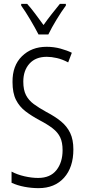

<svg xmlns="http://www.w3.org/2000/svg" viewBox="-20 -967 441 997"><path d="M361 -191Q361 -98 312.5 -44Q264 10 180 10Q144 10 107 3Q70 -4 40 -18V-76Q70 -60 107.5 -51.5Q145 -43 178 -43Q241 -43 273 -83.5Q305 -124 305 -187Q305 -228 292.5 -254Q280 -280 253.5 -300.5Q227 -321 185 -343Q144 -365 112.5 -389Q81 -413 63 -448.5Q45 -484 45 -541Q44 -626 94 -675Q144 -724 222 -724Q260 -724 294.5 -714.5Q329 -705 353 -693L334 -643Q304 -659 275.5 -665.5Q247 -672 223 -672Q165 -672 133 -636.5Q101 -601 101 -543Q101 -500 115 -473Q129 -446 155.5 -426.5Q182 -407 220 -386Q266 -362 297 -336.5Q328 -311 344.5 -276.5Q361 -242 361 -191ZM180 -788Q162 -823 136.5 -866Q111 -909 90 -938V-947H121Q140 -926 162.5 -896Q185 -866 206 -837Q228 -868 247 -892Q266 -916 291 -947H322V-938Q299 -907 273.5 -865Q248 -823 231 -788Z"/></svg>

Font: Noto Sans Myanmar ExtraCondensed Light
Style: Regular
Weight: 300
Width: 2
Designer: Monotype Design Team
Foundry: Monotype Imaging Inc.
Version: Version 2.107; ttfautohint (v1.8.4.7-5d5b)